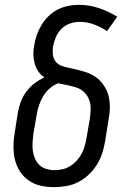

<svg xmlns="http://www.w3.org/2000/svg" viewBox="-20 -763 540 791"><path d="M204 8Q175 8 147.5 2Q120 -4 98 -19.5Q76 -35 61.5 -58Q47 -81 41 -107.5Q35 -134 35.5 -162.5Q36 -191 41 -219L54 -301Q58 -323 66 -344.5Q74 -366 88.5 -385.5Q103 -405 122 -419.5Q141 -434 163 -444Q148 -454 138 -468.5Q128 -483 123 -501Q118 -519 117.5 -538Q117 -557 121 -576Q124 -597 131.5 -618.5Q139 -640 151 -660Q163 -680 180 -696.5Q197 -713 217.5 -723.5Q238 -734 260 -738.5Q282 -743 305 -743Q348 -743 388 -729.5Q428 -716 463 -694L421 -635Q396 -651 368 -662Q340 -673 309 -673Q288 -673 268 -666Q248 -659 233 -644Q218 -629 210 -609.5Q202 -590 198 -570Q196 -553 198 -537Q200 -521 209.5 -509Q219 -497 234.5 -491.5Q250 -486 266 -483Q282 -480 297.5 -476Q313 -472 328 -467.5Q343 -463 357 -456Q371 -449 383 -439Q395 -429 404 -416.5Q413 -404 419.5 -390Q426 -376 429 -360Q432 -344 432.5 -328Q433 -312 431 -295Q429 -278 426 -262L413 -181Q409 -156 401 -131.5Q393 -107 379 -84.5Q365 -62 345.5 -43.5Q326 -25 302.5 -13Q279 -1 253.5 3.5Q228 8 204 8ZM204 -62Q220 -62 236.5 -65.5Q253 -69 268 -78Q283 -87 295 -100Q307 -113 315.5 -128.5Q324 -144 328.5 -160Q333 -176 336 -192L350 -273Q353 -293 353.5 -313.5Q354 -334 347.5 -351.5Q341 -369 327.5 -382.5Q314 -396 296 -402Q278 -408 258.5 -412Q239 -416 220 -420Q201 -413 184.5 -398.5Q168 -384 157.5 -366Q147 -348 140.5 -328.5Q134 -309 131 -289L117 -208Q115 -191 114 -173.5Q113 -156 115.5 -140Q118 -124 124.5 -109Q131 -94 142.5 -83Q154 -72 170.5 -67Q187 -62 204 -62Z"/></svg>

Font: Iosevka Curly Slab Oblique
Style: Regular
Weight: 400
Italic angle: -9°
Monospace: yes
Designer: Belleve Invis
Foundry: Belleve Invis
Version: Version 11.1.0; ttfautohint (v1.8.3)